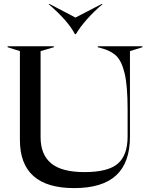

<svg xmlns="http://www.w3.org/2000/svg" viewBox="-20 -949 768 984"><path d="M82 -232V-687L19 -707V-712H256V-707L188 -687V-246Q188 -157 242 -112Q296 -67 413 -67Q534 -67 584 -110.5Q634 -154 634 -249V-389Q634 -508 619 -572Q604 -636 575.5 -663Q547 -690 496 -703L481 -707V-712H710V-707L646 -687V-248Q646 -116 575.5 -50.5Q505 15 360 15Q82 15 82 -232ZM364 -774Q329 -842 229 -928L233 -929L367 -859L502 -929L506 -928Q462 -891 426 -850.5Q390 -810 369 -774Z"/></svg>

Font: Nyght Serif
Style: Regular
Weight: 400
Designer: Maksym Kobuzan
Version: Version 0.410